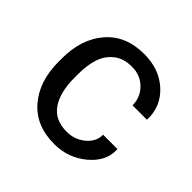

<svg xmlns="http://www.w3.org/2000/svg" viewBox="-133 -608 744 744"><g transform="rotate(45 239.0 -236.0)"><path d="M129.9 -227.5Q129.9 -150.9 158.2 -106.4Q189 -57.6 256.3 -57.6Q300.3 -57.6 332.5 -84.5Q364.7 -111.3 364.7 -149.4H442.4L443.4 -146.5Q445.8 -84.5 389.2 -37.1Q332.5 10.3 256.3 10.3Q154.8 10.3 98.6 -55.7Q42.5 -121.6 42.5 -227.5V-246.1Q42.5 -351.6 98.9 -417.5Q155.3 -483.4 256.3 -483.4Q339.4 -483.4 392.6 -434.6Q445.8 -385.7 443.8 -313L442.9 -310.5H364.7Q364.7 -354.5 334 -384.8Q303.2 -415 257.6 -415Q211.9 -415 182.9 -392.1Q153.8 -369.1 141.8 -332.5Q129.9 -295.9 129.9 -246.1Z"/></g></svg>

Font: Yantramanav
Style: Regular
Weight: 400
Version: Version 1.001;PS 1.0;hotconv 1.0.72;makeotf.lib2.5.5900; ttf